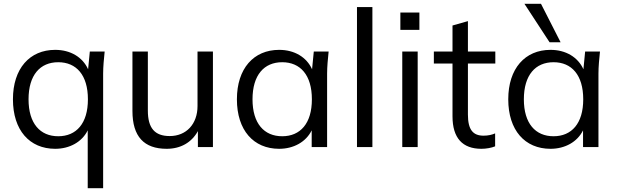

<svg xmlns="http://www.w3.org/2000/svg" viewBox="-20 -773 3243 1009"><path d="M441 216H522V-386C522 -423 526 -463 530 -502H452L443 -409C414 -473 350 -511 270 -511C136 -511 48 -413 48 -251C48 -89 135 9 270 9C346 9 411 -27 441 -88ZM286 -57C191 -57 130 -124 130 -251C130 -379 191 -446 286 -446C381 -446 442 -379 442 -251C442 -124 381 -57 286 -57Z M856 9C929 9 987 -24 1020 -84V0H1099V-502H1018V-216C1018 -121 959 -58 872 -58C793 -58 757 -100 757 -192V-502H676V-190C676 -55 737 9 856 9Z M1447 9C1523 9 1588 -27 1618 -88V0H1699V-386C1699 -423 1703 -463 1707 -502H1629L1620 -409C1591 -473 1527 -511 1447 -511C1313 -511 1225 -413 1225 -251C1225 -89 1312 9 1447 9ZM1463 -57C1368 -57 1307 -124 1307 -251C1307 -379 1368 -446 1463 -446C1558 -446 1619 -379 1619 -251C1619 -124 1558 -57 1463 -57Z M1856 0H1937V-736H1856Z M2094 0H2175V-502H2094ZM2084 -616H2184V-707H2084Z M2510 9C2535 9 2563 4 2582 -4V-72C2566 -65 2546 -60 2521 -60C2466 -60 2439 -91 2439 -171V-439H2583V-502H2439V-662L2358 -639V-502H2260V-439H2358V-162C2358 -47 2411 9 2510 9Z M2873 9C2949 9 3014 -27 3044 -88V0H3125V-386C3125 -423 3129 -463 3133 -502H3055L3046 -409C3017 -473 2953 -511 2873 -511C2739 -511 2651 -413 2651 -251C2651 -89 2738 9 2873 9ZM2889 -57C2794 -57 2733 -124 2733 -251C2733 -379 2794 -446 2889 -446C2984 -446 3045 -379 3045 -251C3045 -124 2984 -57 2889 -57ZM2868 -551H2926L2823 -753H2736Z"/></svg>

Font: Poppy and Pepper
Style: Regular
Weight: 400
Designer: Thy Ha
Foundry: Thy Ha
Version: Version 0.001;Glyphs 3.2 (3227)